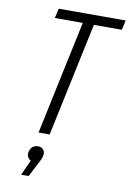

<svg xmlns="http://www.w3.org/2000/svg" viewBox="-100 -751 715 1056"><g transform="rotate(10 257.0 -222.5)"><path d="M128 -636 140 -690H514L502 -636H346L211 0H149L284 -636ZM196 121Q195 131 189.5 143Q184 155 173 175L137 245H95L134 159Q125 157 117.5 144.5Q110 132 113 116Q122 75 161 75Q179 75 190 88Q201 101 196 121Z"/></g></svg>

Font: Radio Canada Condensed Light
Style: Italic
Weight: 300
Width: 3
Italic angle: -12°
Designer: Charles Daoud, Etienne Aubert Bonn, Alexandre Saumier Demers, Jacques Le Bailly
Foundry: Radio-Canada
Version: Version 2.104; ttfautohint (v1.8.4.7-5d5b);gftools[0.9.28.de